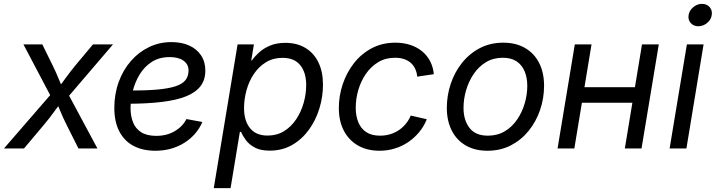

<svg xmlns="http://www.w3.org/2000/svg" viewBox="-39 -764 3683 988"><path d="M-18.6 0 248 -307.6 236.8 -241.2 81.5 -535.6H178.7L230 -431.2Q248.5 -394 262.2 -360.1Q275.9 -326.2 291 -293.9H247.1Q272.9 -326.2 297.1 -360.1Q321.3 -394 352.1 -431.2L439.5 -535.6H542.5L288.6 -238.8L299.3 -303.7L462.4 0H364.7L304.2 -120.6Q285.6 -157.2 272.5 -189.7Q259.3 -222.2 243.7 -253.4H288.6Q263.2 -222.2 240 -189.7Q216.8 -157.2 186 -120.6L84.5 0Z M760.3 11.7Q695.3 11.7 647.9 -13.4Q600.6 -38.6 575 -87.9Q549.3 -137.2 549.3 -208.5Q549.3 -280.3 571.8 -342Q594.2 -403.8 634.5 -450Q674.8 -496.1 728 -521.7Q781.2 -547.4 843.3 -547.4Q896 -547.4 935.1 -529.5Q974.1 -511.7 995.8 -478.8Q1017.6 -445.8 1017.6 -400.4Q1017.6 -354 993.4 -321.5Q969.2 -289.1 919.7 -268.8Q870.1 -248.5 793 -239.3Q715.8 -230 610.4 -230L622.1 -297.9Q711.4 -297.9 771 -303.2Q830.6 -308.6 865.7 -320.6Q900.9 -332.5 916 -352.5Q931.2 -372.6 931.2 -401.4Q931.2 -433.1 905.3 -451.7Q879.4 -470.2 834.5 -470.2Q780.3 -470.2 742.2 -445.6Q704.1 -420.9 679.9 -381.3Q655.8 -341.8 644.3 -295.9Q632.8 -250 632.8 -207Q632.8 -168.5 645 -136Q657.2 -103.5 686.5 -84.2Q715.8 -64.9 765.1 -64.9Q818.8 -64.9 859.6 -88.6Q900.4 -112.3 920.4 -151.4L1002.4 -136.2Q973.1 -68.8 908.7 -28.6Q844.2 11.7 760.3 11.7Z M1061 204.1 1183.6 -535.6H1267.6L1253.9 -452.6H1256.8Q1271.5 -473.6 1294.7 -494.6Q1317.9 -515.6 1351.1 -529.5Q1384.3 -543.5 1429.7 -543.5Q1489.3 -543.5 1532.7 -517.3Q1576.2 -491.2 1599.6 -442.9Q1623 -394.5 1623 -328.1Q1623 -266.1 1604.5 -205.6Q1585.9 -145 1550.5 -96.2Q1515.1 -47.4 1464.4 -18.1Q1413.6 11.2 1349.1 11.2Q1302.2 11.2 1272.7 -4.4Q1243.2 -20 1226.6 -42.5Q1210 -64.9 1201.2 -85.4H1195.3L1147.5 204.1ZM1337.9 -66.4Q1386.2 -66.4 1423.1 -89.4Q1460 -112.3 1485.4 -150.6Q1510.7 -189 1523.7 -234.9Q1536.6 -280.8 1536.6 -326.7Q1536.6 -390.6 1506.1 -428.5Q1475.6 -466.3 1415 -466.3Q1366.2 -466.3 1329.3 -443.6Q1292.5 -420.9 1267.3 -383.3Q1242.2 -345.7 1229.5 -299.8Q1216.8 -253.9 1216.8 -207.5Q1216.8 -142.6 1247.6 -104.5Q1278.3 -66.4 1337.9 -66.4Z M1914.1 11.7Q1849.6 11.7 1802.5 -15.6Q1755.4 -43 1730 -92.3Q1704.6 -141.6 1704.6 -208Q1704.6 -271.5 1724.9 -331.5Q1745.1 -391.6 1783 -439.7Q1820.8 -487.8 1874.5 -516.1Q1928.2 -544.4 1995.6 -544.4Q2037.1 -544.4 2072 -533Q2106.9 -521.5 2133.1 -500Q2159.2 -478.5 2174.6 -448.7Q2189.9 -418.9 2193.4 -382.3L2107.9 -369.6Q2106 -391.1 2097.9 -408.9Q2089.8 -426.8 2075.7 -439.7Q2061.5 -452.6 2041 -459.7Q2020.5 -466.8 1993.7 -466.8Q1944.8 -466.8 1907.2 -444.1Q1869.6 -421.4 1843.8 -383.8Q1817.9 -346.2 1804.7 -300.5Q1791.5 -254.9 1791.5 -209Q1791.5 -168 1804.7 -135.3Q1817.9 -102.5 1845.5 -84.2Q1873 -65.9 1916.5 -65.9Q1944.8 -65.9 1969.5 -73.5Q1994.1 -81.1 2014.4 -95Q2034.7 -108.9 2050 -127.9Q2065.4 -147 2074.7 -169.4L2157.2 -150.4Q2142.6 -113.8 2117.9 -84Q2093.3 -54.2 2061.5 -32.7Q2029.8 -11.2 1992.4 0.2Q1955.1 11.7 1914.1 11.7Z M2469.2 11.7Q2404.3 11.7 2357.4 -15.6Q2310.5 -43 2285.4 -92.8Q2260.3 -142.6 2260.3 -208.5Q2260.3 -272.5 2280.3 -332.5Q2300.3 -392.6 2338.4 -440.4Q2376.5 -488.3 2430.2 -516.4Q2483.9 -544.4 2550.8 -544.4Q2615.7 -544.4 2662.8 -517.1Q2710 -489.7 2735.4 -439.9Q2760.7 -390.1 2760.7 -322.8Q2760.7 -258.3 2740.2 -198.2Q2719.7 -138.2 2681.4 -90.8Q2643.1 -43.5 2589.6 -15.9Q2536.1 11.7 2469.2 11.7ZM2471.7 -65.9Q2521 -65.9 2558.8 -88.6Q2596.7 -111.3 2622.3 -149.2Q2647.9 -187 2661.1 -232.2Q2674.3 -277.3 2674.3 -322.3Q2674.3 -364.3 2660.6 -397Q2647 -429.7 2619.4 -448.2Q2591.8 -466.8 2548.3 -466.8Q2499.5 -466.8 2461.9 -444.1Q2424.3 -421.4 2398.7 -383.5Q2373 -345.7 2359.6 -300Q2346.2 -254.4 2346.2 -208.5Q2346.2 -146.5 2376.7 -106.2Q2407.2 -65.9 2471.7 -65.9Z M3248 -315.4 3234.4 -235.4H2934.6L2948.2 -315.4ZM3004.9 -535.6 2916.5 0H2830.1L2918.9 -535.6ZM3351.1 -535.6 3262.2 0H3176.3L3264.6 -535.6Z M3406.7 0 3495.6 -535.6H3581.5L3493.2 0ZM3554.2 -628.9Q3529.8 -628.9 3515.1 -645.8Q3500.5 -662.6 3504.4 -686.5Q3508.3 -710.4 3528.6 -727.3Q3548.8 -744.1 3573.2 -744.1Q3598.1 -744.1 3612.8 -727.3Q3627.4 -710.4 3623.5 -686.5Q3620.1 -662.6 3599.6 -645.8Q3579.1 -628.9 3554.2 -628.9Z"/></svg>

Font: Inter 20pt
Style: Italic
Weight: 400
Italic angle: -9.3988°
Version: Version 4.001;git-66647c0bb